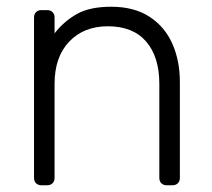

<svg xmlns="http://www.w3.org/2000/svg" viewBox="-20 -550 630 570"><path d="M103 0Q93 0 87 -6Q81 -12 81 -22V-498Q81 -508 87 -514Q93 -520 103 -520H120Q130 -520 136 -514Q142 -508 142 -498V-451Q169 -486 207.5 -508Q246 -530 310 -530Q378 -530 423.5 -500.5Q469 -471 491.5 -420.5Q514 -370 514 -306V-22Q514 -12 508 -6Q502 0 492 0H475Q465 0 459 -6Q453 -12 453 -22V-301Q453 -381 414 -426.5Q375 -472 300 -472Q229 -472 185.5 -426.5Q142 -381 142 -301V-22Q142 -12 136 -6Q130 0 120 0Z"/></svg>

Font: Rubik Light
Style: Regular
Weight: 300
Designer: Hubert and Fischer
Foundry: Hubert and Fischer
Version: Version 2.300;gftools[0.9.30]